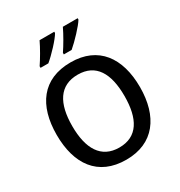

<svg xmlns="http://www.w3.org/2000/svg" viewBox="-218 -1100 1176 1257"><g transform="rotate(-30 369.5 -471.0)"><path d="M379 -952H268C247 -907 209 -842 183 -804V-792H242C286 -828 360 -907 379 -942ZM556 -952H444C423 -907 385 -842 359 -804V-792H418C461 -828 536 -907 556 -942ZM684 -358C684 -580 579 -725 371 -725C156 -725 55 -579 55 -359C55 -138 156 10 370 10C579 10 684 -137 684 -358ZM172 -358C172 -529 233 -632 371 -632C508 -632 567 -529 567 -358C567 -187 508 -82 370 -82C233 -82 172 -187 172 -358Z"/></g></svg>

Font: Noto Sans Thai Medium
Style: Regular
Weight: 500
Designer: Monotype Design Team
Foundry: Monotype Imaging Inc.
Version: Version 1.901